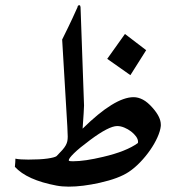

<svg xmlns="http://www.w3.org/2000/svg" viewBox="-20 -675 675 724"><path d="M531.2 -485.8 471.7 -391.6 384.3 -453.1 451.2 -546.9ZM586.4 -200.2Q584.5 -181.2 573.7 -157.2Q563 -133.3 546.4 -109.4Q529.8 -85.4 509 -63.7Q488.3 -42 465.8 -26.9Q428.7 -2 356.4 14.2Q291 28.8 239.3 28.8Q226.6 28.8 215.3 27.8Q204.1 26.9 193.4 24.9Q81.5 3.9 36.1 -45.9Q37.1 -55.7 37.6 -63.5Q38.1 -71.3 38.1 -76.7Q47.4 -74.7 59.6 -74Q71.8 -73.2 86.9 -73.2Q131.3 -73.2 158.9 -77.1Q186.5 -81.1 193.4 -86.4Q207 -100.1 215.3 -109.6Q223.6 -119.1 228 -127.2Q232.4 -135.3 233.9 -142.8Q235.4 -150.4 235.4 -160.2Q235.4 -174.3 233.9 -197.8L214.4 -525.9Q222.7 -542.5 237.3 -572.5Q252 -602.5 272.5 -648.4Q272.5 -655.3 279.8 -655.3Q282.7 -655.3 283.7 -648.4L296.9 -277.3Q296.9 -269 295.4 -247.1Q293.9 -225.1 291.5 -189.9Q412.1 -308.6 483.9 -308.6Q501 -308.6 518.8 -299.3Q536.6 -290 555.7 -268.1Q586.4 -233.4 586.4 -205.1ZM500 -135.7Q500.5 -136.7 500.5 -140.6Q500.5 -149.9 493.2 -160.2Q485.8 -170.4 474.4 -179.2Q462.9 -188 449 -193.8Q435.1 -199.7 421.9 -199.7Q390.6 -199.7 319.8 -147Q278.3 -116.2 258.8 -96.9Q239.3 -77.6 239.3 -70.8Q239.3 -67.9 244.4 -67.4Q249.5 -66.9 255.4 -66.9Q299.3 -66.9 368.7 -83.5Q456.5 -104 500 -135.7Z"/></svg>

Font: SakalBharati
Style: Regular
Weight: 400
Designer: CDAC GIST
Foundry: CDAC
Version: 13.02